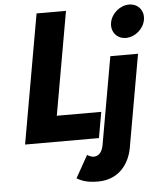

<svg xmlns="http://www.w3.org/2000/svg" viewBox="-68 -888 1026 1222"><g transform="rotate(-5 445.0 -277.5)"><path d="M399.5 -825H211.5L66 0H538L567.1 -165H283.1ZM655.5 -513 557.1 45C548.6 93 525.7 115 495.7 115C473.7 115 453.4 100 453.4 100L373.2 243C396.2 254 424.5 275 508.5 275C649.5 275 712 170 728.1 79L832.5 -513ZM802.4 -830C744.4 -830 689.1 -783 678.8 -725C668.6 -667 707.3 -620 765.3 -620C823.3 -620 878.6 -667 888.8 -725C899.1 -783 860.4 -830 802.4 -830Z"/></g></svg>

Font: Hussar Wysoki
Style: Obl
Weight: 700
Foundry: Cannot Into Space Fonts
Version: Version 0.92